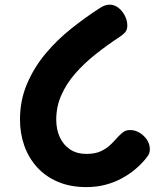

<svg xmlns="http://www.w3.org/2000/svg" viewBox="-20 -771 674 807"><path d="M343.3 15.4Q275.7 15.4 223.4 -6.8Q171.1 -29.1 135.5 -68.6Q99.9 -108 81.9 -159.4Q64 -210.8 64 -268.2Q64 -349 93.5 -418.3Q123 -487.7 171.6 -545.7Q220.2 -603.8 280.1 -651.3Q340 -698.9 400.8 -737.9Q410.2 -744.1 420.5 -747.8Q430.8 -751.4 441.4 -751.4Q461 -751.4 477.9 -738.1Q494.8 -724.8 504.9 -704.7Q515.1 -684.7 515.1 -664.1Q515.1 -645.3 506.1 -635.3Q497.1 -625.3 482.1 -615.4Q430.6 -581.6 382.7 -543.7Q334.8 -505.8 297.2 -463.1Q259.7 -420.4 238.1 -371.8Q216.4 -323.1 216.4 -268.2Q216.4 -227.2 231.2 -194.7Q245.9 -162.1 274.3 -143.1Q302.7 -124.1 343.3 -124.1Q379.2 -124.1 403.4 -135.2Q427.7 -146.3 445.4 -163.6Q463.1 -180.9 478.3 -198.3Q490.6 -211 500.6 -217.7Q510.6 -224.4 527.6 -224.4Q547.9 -224.4 566.8 -213Q585.8 -201.6 597.7 -183.4Q609.7 -165.2 609.7 -144.7Q609.9 -130.7 605.1 -122.1Q600.2 -113.6 591.4 -102.6Q572.6 -79.8 547.5 -58.8Q522.4 -37.8 491.4 -21.1Q460.4 -4.3 423.1 5.6Q385.8 15.4 343.3 15.4Z"/></svg>

Font: Playpen Sans Deva
Style: Regular
Weight: 400
Designer: Pooja Saxena, Gunjan Panchal, Laura Meseguer, Veronika Burian, José Scaglione
Foundry: TypeTogether
Version: Version 2.000